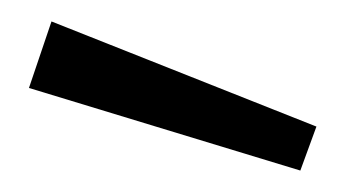

<svg xmlns="http://www.w3.org/2000/svg" viewBox="-20 -771 324 179"><path d="M7 -689 260 -612 275 -653 28 -751Z"/></svg>

Font: Cheyenne Sans Light
Style: Regular
Weight: 300
Designer: The Public Sans project authors (U.S. Web Design System), Libre Franklin designed by Pablo Impallari and Rodrigo Fuenzal
Foundry: The Cheyenne Sans Project Authors
Version: Version 2.007